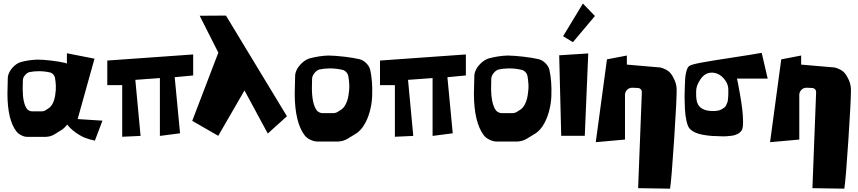

<svg xmlns="http://www.w3.org/2000/svg" viewBox="-20 -789 4949 1107"><path d="M524.9 -450.7 427.7 -102.5 570.8 -93.3 526.9 22Q492.7 14.6 468.8 4.9Q442.9 -5.4 413.6 -26.9Q384.3 -48.3 367.7 -70.8Q353.5 -53.2 340.8 -43.5L295.9 -15.6Q273.4 -1 245.1 0H136.2Q120.1 0 102.3 -9.3Q84.5 -18.6 74.2 -31.7Q23.4 -98.1 22.9 -247.6L24.9 -338.9Q24.9 -345.7 26.9 -353.5Q33.2 -378.9 54.9 -401.9Q76.7 -424.8 101.6 -431.6Q145.5 -443.4 195.3 -445.3Q228.5 -445.3 275.4 -439.7Q322.3 -434.1 355.5 -426.3Q358.9 -425.3 365.7 -422.4V-481.9ZM279.8 -185.1Q293 -207 298.1 -239Q303.2 -271 302 -295.7Q300.8 -320.3 296.9 -340.8Q295.4 -350.1 287.8 -358.9Q280.3 -367.7 271 -370.6Q239.7 -378.4 205.6 -378.4H200.7Q174.3 -378.4 148.4 -373Q135.7 -368.7 125.2 -356.7Q114.7 -344.7 112.3 -332Q111.8 -330.1 111.8 -323.7L110.8 -275.4Q111.3 -194.3 135.3 -161.6Q139.6 -155.3 148.2 -151.1Q156.7 -147 164.6 -147H165.5H217.8H219.2Q233.4 -147 242.7 -153.3L263.7 -167Q275.4 -177.7 279.8 -185.1Z M684.6 -0.5V-298.3H598.6V-439.9L1093.8 -475.1V-354L987.3 -343.8L1018.1 -20.5L901.9 -5.4V-338.9L760.3 -328.6L790.5 -5.4Z M1131.3 -698.2 1238.8 -485.4 1088.4 -92.3 1238.3 -5.9 1389.6 -267.6 1523.9 -19 1634.3 -118.7 1282.7 -699.2Z M1968.3 -179.2Q1983.4 -203.6 1989.3 -239.3Q1995.1 -274.9 1993.7 -301.8Q1992.2 -328.6 1987.8 -352.1Q1985.8 -362.8 1977.3 -372.3Q1968.8 -381.8 1958.5 -385.3Q1920.4 -394.5 1885.3 -394.5H1879.4Q1850.1 -394.5 1820.3 -388.2Q1806.6 -383.3 1794.9 -369.9Q1783.2 -356.4 1780.3 -342.3Q1779.3 -337.4 1779.3 -333.5V-333L1778.3 -279.8Q1778.8 -189.9 1806.2 -152.8Q1811 -146 1820.6 -141.4Q1830.1 -136.7 1838.4 -136.7H1839.8H1898.9H1900.4Q1915.5 -136.7 1926.8 -144L1950.7 -159.2Q1961.4 -168 1968.3 -179.2ZM2114.7 -385.3Q2121.6 -354.5 2124.5 -317.1Q2127.4 -279.8 2125.7 -234.1Q2124 -188.5 2110.8 -141.8Q2097.7 -95.2 2073.7 -59.6Q2059.1 -38.1 2037.1 -21.5L1986.8 9.3Q1960.4 25.9 1929.7 26.9H1807.1Q1789.1 26.4 1768.3 16.1Q1747.6 5.9 1736.8 -8.3Q1679.7 -83 1679.2 -249L1681.6 -350.1Q1681.6 -357.9 1683.6 -366.7Q1690.4 -395 1715.1 -420.2Q1739.7 -445.3 1767.6 -453.1Q1822.8 -467.3 1873 -468.8Q1911.6 -468.3 1964.6 -462.2Q2017.6 -456.1 2054.2 -447.3Q2074.7 -441.9 2092.5 -423.8Q2110.4 -405.8 2114.7 -385.3Z M2256.8 -0.5V-298.3H2170.9V-439.9L2666 -475.1V-354L2559.6 -343.8L2590.3 -20.5L2474.1 -5.4V-338.9L2332.5 -328.6L2362.8 -5.4Z M3001.5 -179.2Q3016.6 -203.6 3022.5 -239.3Q3028.3 -274.9 3026.9 -301.8Q3025.4 -328.6 3021 -352.1Q3019 -362.8 3010.5 -372.3Q3002 -381.8 2991.7 -385.3Q2953.6 -394.5 2918.5 -394.5H2912.6Q2883.3 -394.5 2853.5 -388.2Q2839.8 -383.3 2828.1 -369.9Q2816.4 -356.4 2813.5 -342.3Q2812.5 -337.4 2812.5 -333.5V-333L2811.5 -279.8Q2812 -189.9 2839.4 -152.8Q2844.2 -146 2853.8 -141.4Q2863.3 -136.7 2871.6 -136.7H2873H2932.1H2933.6Q2948.7 -136.7 2960 -144L2983.9 -159.2Q2994.6 -168 3001.5 -179.2ZM3147.9 -385.3Q3154.8 -354.5 3157.7 -317.1Q3160.6 -279.8 3158.9 -234.1Q3157.2 -188.5 3144 -141.8Q3130.9 -95.2 3106.9 -59.6Q3092.3 -38.1 3070.3 -21.5L3020 9.3Q2993.7 25.9 2962.9 26.9H2840.3Q2822.3 26.4 2801.5 16.1Q2780.8 5.9 2770 -8.3Q2712.9 -83 2712.4 -249L2714.8 -350.1Q2714.8 -357.9 2716.8 -366.7Q2723.6 -395 2748.3 -420.2Q2772.9 -445.3 2800.8 -453.1Q2856 -467.3 2906.2 -468.8Q2944.8 -468.3 2997.8 -462.2Q3050.8 -456.1 3087.4 -447.3Q3107.9 -441.9 3125.7 -423.8Q3143.6 -405.8 3147.9 -385.3Z M3283.2 -545.9 3226.6 -580.1 3340.8 -768.6 3410.2 -696.8ZM3215.8 -5.9 3204.1 -470.2 3371.6 -481 3351.6 -5.9Z M3415 30.8 3479.5 -446.8 3594.2 -468.8V-416.5L3775.9 -400.9Q3780.8 -400.9 3788.6 -399.7Q3796.4 -398.4 3814.9 -389.9Q3833.5 -381.3 3845.2 -367.7Q3859.4 -350.6 3869.6 -326.7Q3881.3 -299.8 3881.3 -271V-270.5V-266.1Q3881.3 -206.5 3866.5 20Q3851.6 246.6 3843.3 298.8L3659.2 295.9L3680.7 -258.3V-258.8Q3680.7 -268.1 3674.3 -274.7Q3668 -281.2 3658.7 -281.7L3626.5 -283.2H3625Q3607.9 -283.2 3595.7 -271Q3583.5 -258.8 3583.5 -241.7V15.6Z M4371.6 -484.4 4406.2 -335.9H4229Q4231.4 -325.7 4235.1 -308.1Q4238.8 -290.5 4246.8 -243.9Q4254.9 -197.3 4259.5 -159.4Q4264.2 -121.6 4264.2 -85Q4264.2 -48.3 4255.4 -36.1Q4246.6 -23.9 4232.2 -16.4Q4217.8 -8.8 4198.7 -6.3Q4179.7 -3.9 4166 -3.2Q4152.3 -2.4 4132.1 -3.4Q4111.8 -4.4 4108.4 -4.4Q4070.8 -4.4 4026.4 -13.2Q3981.9 -22 3958.5 -44.9Q3945.8 -57.1 3938.2 -90.6Q3930.7 -124 3929 -161.4Q3927.2 -198.7 3927 -225.6Q3926.8 -252.4 3927.7 -263.2Q3927.7 -264.6 3928.5 -289.8Q3929.2 -314.9 3930.4 -335.7Q3931.6 -356.4 3937.7 -378.9Q3943.8 -401.4 3954.1 -408.7Q3967.3 -418 4031.2 -429.4Q4095.2 -440.9 4205.3 -457.5Q4315.4 -474.1 4371.6 -484.4ZM4081.1 -370.1Q4044.4 -369.1 4019 -332.5Q3993.7 -295.9 3993.7 -263.2Q3993.7 -260.3 3993.7 -253.4Q3992.7 -208 4004.4 -187Q4024.4 -150.4 4085.9 -148.9Q4102.5 -148.4 4116.2 -150.6Q4129.9 -152.8 4139.2 -158Q4148.4 -163.1 4155.5 -168.2Q4162.6 -173.3 4166.7 -182.4Q4170.9 -191.4 4173.6 -198.2Q4176.3 -205.1 4177.2 -216.6Q4178.2 -228 4178.7 -234.4Q4179.2 -240.7 4179.2 -252.7Q4179.2 -264.6 4179.2 -269.5Q4180.2 -307.1 4150.6 -339.1Q4121.1 -371.1 4081.1 -370.1Z M4419.9 30.8 4484.4 -446.8 4599.1 -468.8V-416.5L4780.8 -400.9Q4785.6 -400.9 4793.5 -399.7Q4801.3 -398.4 4819.8 -389.9Q4838.4 -381.3 4850.1 -367.7Q4864.3 -350.6 4874.5 -326.7Q4886.2 -299.8 4886.2 -271V-270.5V-266.1Q4886.2 -206.5 4871.3 20Q4856.4 246.6 4848.1 298.8L4664.1 295.9L4685.5 -258.3V-258.8Q4685.5 -268.1 4679.2 -274.7Q4672.9 -281.2 4663.6 -281.7L4631.3 -283.2H4629.9Q4612.8 -283.2 4600.6 -271Q4588.4 -258.8 4588.4 -241.7V15.6Z"/></svg>

Font: Some Time Later
Style: Regular
Weight: 400
Version: Version 003.300